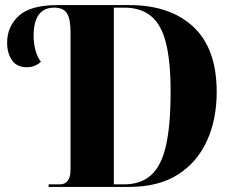

<svg xmlns="http://www.w3.org/2000/svg" viewBox="-20 -734 921 754"><path d="M171 0V-10H216Q235 -10 246 -24Q257 -38 257 -70V-608Q257 -659 243 -681.5Q229 -704 193 -704Q112 -704 112 -593Q112 -563 119.5 -536Q127 -509 141 -491Q129 -481 116 -475.5Q103 -470 85 -470Q46 -470 27 -497.5Q8 -525 8 -566Q8 -630 54 -672Q100 -714 206 -714H488Q648 -714 739.5 -628.5Q831 -543 831 -373Q831 -264 792 -179.5Q753 -95 677 -47.5Q601 0 488 0ZM467 -10Q533 -10 573.5 -46.5Q614 -83 632 -163Q650 -243 650 -374Q650 -492 632 -564.5Q614 -637 573.5 -670.5Q533 -704 468 -704H427V-10Z"/></svg>

Font: Noto Serif Display SemiCondensed ExtraBold
Style: Regular
Weight: 800
Width: 4
Designer: Monotype Design Team
Foundry: Monotype Imaging Inc.
Version: Version 2.009